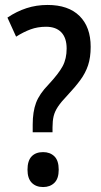

<svg xmlns="http://www.w3.org/2000/svg" viewBox="-20 -744 407 775"><path d="M112 -241Q112 -293 125.5 -329Q139 -365 176 -403Q217 -447 233 -477Q249 -507 249 -548Q249 -591 227.5 -613.5Q206 -636 166 -636Q132 -636 103.5 -625.5Q75 -615 45 -596L10 -673Q47 -698 87 -711Q127 -724 172 -724Q256 -724 301 -679.5Q346 -635 346 -555Q346 -512 335.5 -480.5Q325 -449 304 -420.5Q283 -392 252 -359Q227 -333 214 -313.5Q201 -294 196.5 -275Q192 -256 192 -230V-210H112ZM91 -59Q91 -95 107.5 -112.5Q124 -130 154 -130Q182 -130 199.5 -113Q217 -96 217 -59Q217 -23 199.5 -6Q182 11 154 11Q125 11 108 -6.5Q91 -24 91 -59Z"/></svg>

Font: Noto Sans Lao Condensed Medium
Style: Regular
Weight: 500
Width: 3
Designer: Monotype Design Team
Foundry: Monotype Imaging Inc.
Version: Version 2.003; ttfautohint (v1.8.4.7-5d5b)